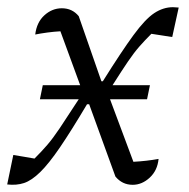

<svg xmlns="http://www.w3.org/2000/svg" viewBox="-20 -508 527 534"><path d="M0 5 17 -77 76 -67Q96 -87 111.5 -105Q127 -123 146.5 -152Q166 -181 199 -232H91L99 -271H203L148 -421Q130 -420 111.5 -417.5Q93 -415 78 -412Q82 -446 103.5 -465.5Q125 -485 152 -485Q181 -485 199 -463L262 -282H266Q318 -365 351 -410Q384 -455 409 -471.5Q434 -488 461 -488Q465 -488 469 -487.5Q473 -487 477 -487L459 -405L401 -414Q383 -396 368 -379Q353 -362 336 -337Q319 -312 293 -271H397L389 -232H286L351 -58Q388 -60 421 -66Q418 -34 396.5 -14Q375 6 349 6Q320 6 301 -17L228 -218H222Q178 -144 147 -98.5Q116 -53 92 -29.5Q68 -6 47 1Q26 8 0 5Z"/></svg>

Font: Piazzolla Light
Style: Italic
Weight: 300
Italic angle: -11.3°
Designer: Juan Pablo del Peral
Foundry: Huerta Tipografica
Version: Version 1.330